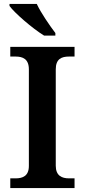

<svg xmlns="http://www.w3.org/2000/svg" viewBox="-20 -951 428 971"><path d="M203 -771H260V-784C231 -822 187 -886 166 -931H28V-921C53 -886 144 -807 203 -771ZM32 0H357V-49H329C293 -49 262 -62 262 -113V-600C262 -653 291 -665 329 -665H357V-714H32V-665H59C95 -665 126 -653 126 -600V-112C126 -61 95 -49 59 -49H32Z"/></svg>

Font: Noto Serif Devanagari SemiBold
Style: Regular
Weight: 600
Designer: Universal Thirst, Indian Type Foundry and the Monotype Design Team
Foundry: Monotype Imaging Inc.
Version: Version 2.004